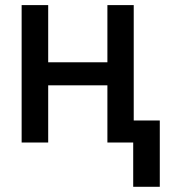

<svg xmlns="http://www.w3.org/2000/svg" viewBox="-20 -550 668 741"><path d="M166 -309.6H394.5V-530.3H496.1V-85H596.7V170.9H494.1V0H394.5V-220.7H166V0H63.5V-530.3H166Z"/></svg>

Font: Pretendard GOV Medium
Style: Regular
Weight: 500
Designer: Base glyphs from Inter by Rasmus Andersson; Hangeul glyphs from Noto Sans CJK(Source Han Sans) by Jang Soo-young and Kan
Foundry: Kil Hyung-jin
Version: Version 1.309